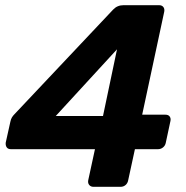

<svg xmlns="http://www.w3.org/2000/svg" viewBox="-20 -720 716 740"><path d="M340 0Q330 0 324 -7Q318 -14 320 -25L346 -145H22Q11 -145 6 -152Q1 -159 2 -170L20 -251Q22 -261 26 -267.5Q30 -274 35 -279L416 -683Q432 -700 456 -700H593Q604 -700 609.5 -693Q615 -686 613 -675L528 -278H617Q629 -278 634 -271Q639 -264 637 -254L619 -170Q617 -159 608.5 -152Q600 -145 589 -145H500L474 -25Q472 -14 464 -7Q456 0 445 0ZM195 -273H377L431 -530Z"/></svg>

Font: Rubik Light SemiBold
Style: Italic
Weight: 600
Italic angle: -12°
Version: Version 2.104